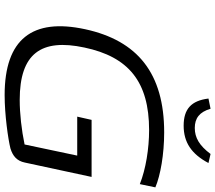

<svg xmlns="http://www.w3.org/2000/svg" viewBox="-70 -849 928 828"><g transform="rotate(90 394.0 -435.0)"><path d="M774 -574 788 -641C736 -663 645 -679 551 -679C296 -679 155 -564 106 -338C57 -111 148 9 390 9C475 9 580 -6 620 -16C653 -26 674 -44 681 -78L743 -366H497L483 -304H651L603 -77C541 -64 470 -56 411 -56C211 -56 145 -148 185 -335C225 -525 332 -614 541 -614C620 -614 709 -600 774 -574ZM405 -870 449 -879C463 -831 490 -811 532 -811C574 -811 608 -831 644 -879L683 -870C644 -796 593 -763 522 -763C450 -763 414 -796 405 -870Z"/></g></svg>

Font: LT Wave Light
Style: Italic
Weight: 300
Designer: Daniel Lyons
Version: Version 2.5 (Glyphs App)